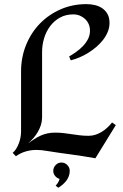

<svg xmlns="http://www.w3.org/2000/svg" viewBox="-20 -739 591 922"><path d="M536.1 -138.2 438 21Q404.8 15.1 376.7 10.7Q348.6 6.3 321.5 2.7Q294.4 -1 266.1 -4.9Q237.8 -8.8 205.1 -14.2Q192.4 -16.6 179.9 -17.8Q167.5 -19 154.8 -19Q127.9 -19 103.3 -11.7Q78.6 -4.4 56.2 11.2L41 -4.9Q51.3 -13.7 58.6 -25.9Q65.9 -38.1 71 -52Q76.2 -65.9 78.6 -80.1Q81.1 -94.2 81.1 -106.9V-395Q81.1 -463.4 105 -522.5Q128.9 -581.5 171.1 -625.2Q213.4 -668.9 270.8 -694.1Q328.1 -719.2 395 -719.2Q416.5 -719.2 436.5 -714.4Q456.5 -709.5 471.9 -698.7Q487.3 -688 496.6 -670.9Q505.9 -653.8 505.9 -628.9Q505.9 -606.9 497.6 -586.4Q489.3 -565.9 474.9 -547.4Q460.4 -528.8 441.7 -512.9Q422.9 -497.1 402.3 -484.4Q381.8 -471.7 360.4 -462.9Q338.9 -454.1 319.8 -449.2L312 -467.8Q328.6 -477.5 346.4 -490.2Q364.3 -502.9 378.9 -518.3Q393.6 -533.7 402.8 -552Q412.1 -570.3 412.1 -591.8Q412.1 -608.9 405.8 -623.3Q399.4 -637.7 388.4 -647.9Q377.4 -658.2 363 -664.1Q348.6 -669.9 332 -669.9Q295.4 -669.9 267.6 -654.3Q239.7 -638.7 220.7 -613.3Q201.7 -587.9 191.9 -555.7Q182.1 -523.4 182.1 -490.2V-175.8Q182.1 -157.2 176.8 -139.9Q171.4 -122.6 162.4 -106.7Q153.3 -90.8 141.1 -76.7Q128.9 -62.5 115.2 -50.8Q130.9 -62 145.5 -71.5Q160.2 -81.1 175.5 -87.9Q190.9 -94.7 207.5 -98.4Q224.1 -102.1 244.1 -102.1Q268.6 -102.1 287.6 -99.6Q306.6 -97.2 325 -94.5Q343.3 -91.8 362.3 -89.4Q381.3 -86.9 405.8 -86.9Q422.9 -86.9 438.7 -92Q454.6 -97.2 468.8 -106Q482.9 -114.7 495.4 -126.2Q507.8 -137.7 518.1 -150.9ZM314.9 81.5Q314.9 94.7 310.5 106.7Q306.2 118.7 298.3 128.9Q290.5 139.2 280.5 147.7Q270.5 156.2 259.8 162.6L247.1 152.3Q253.4 146.5 258.8 137.5Q264.2 128.4 266.1 120.1Q252.9 116.2 244.4 105.7Q235.8 95.2 235.8 81.5Q235.8 65.4 247.3 53.5Q258.8 41.5 274.9 41.5Q291.5 41.5 303.2 53.5Q314.9 65.4 314.9 81.5Z"/></svg>

Font: Redressed
Style: Regular
Weight: 400
Designer: Astigmatic (AOETI)
Foundry: Astigmatic (AOETI)
Version: Version 1.000